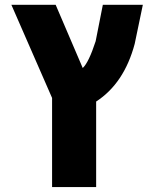

<svg xmlns="http://www.w3.org/2000/svg" viewBox="-20 -544 620 783"><path d="M192.4 -144.5 26.4 -524.4H207L317.4 -266.6Q341.8 -289.1 370.1 -376L399.4 -524.4H562.5L529.3 -365.2Q486.3 -204.1 372.1 -129.9V218.8H192.4Z"/></svg>

Font: Gen Shin Gothic Heavy
Style: Bold
Weight: 900
Designer: [Source Han Sans]
Ryoko NISHIZUKA  (kana & ideographs); Paul D. Hunt (Latin, Greek & Cyrillic); Wenlong ZHANG  (bopomofo
Version: Version 1.002.20150607